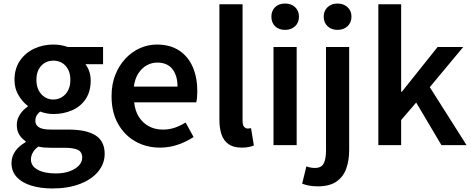

<svg xmlns="http://www.w3.org/2000/svg" viewBox="-20 -821 2666 1086"><path d="M276 245Q210 245 157.5 229Q105 213 75 181Q45 149 45 101Q45 66 65.5 35.5Q86 5 125 -17V-22Q104 -36 89.5 -58.5Q75 -81 75 -115Q75 -147 93.5 -174.5Q112 -202 137 -218V-222Q108 -244 85 -282Q62 -320 62 -369Q62 -433 93 -478Q124 -523 174 -546Q224 -569 281 -569Q306 -569 327 -565Q348 -561 364 -555H563V-458H463Q476 -442 484.5 -418Q493 -394 493 -365Q493 -304 465 -261.5Q437 -219 388.5 -197.5Q340 -176 281 -176Q265 -176 245.5 -179.5Q226 -183 207 -190Q195 -180 187.5 -168Q180 -156 180 -137Q180 -115 199.5 -101.5Q219 -88 270 -88H369Q468 -88 520 -55.5Q572 -23 572 49Q572 104 536 148.5Q500 193 433 219Q366 245 276 245ZM281 -258Q308 -258 330 -271.5Q352 -285 365 -309.5Q378 -334 378 -369Q378 -404 365 -428.5Q352 -453 330.5 -465.5Q309 -478 281 -478Q255 -478 233.5 -465.5Q212 -453 199 -429Q186 -405 186 -369Q186 -334 199 -309.5Q212 -285 233.5 -271.5Q255 -258 281 -258ZM295 160Q341 160 374.5 147.5Q408 135 426.5 115Q445 95 445 71Q445 38 420 26.5Q395 15 348 15H272Q250 15 231.5 13.5Q213 12 197 8Q175 24 165 43Q155 62 155 81Q155 118 193 139Q231 160 295 160Z M885 14Q808 14 746 -21Q684 -56 647.5 -121Q611 -186 611 -277Q611 -345 632.5 -398.5Q654 -452 690.5 -490.5Q727 -529 772.5 -549Q818 -569 867 -569Q942 -569 993 -535.5Q1044 -502 1070 -442.5Q1096 -383 1096 -305Q1096 -286 1094.5 -269.5Q1093 -253 1090 -242H739Q744 -193 766 -159Q788 -125 822.5 -106.5Q857 -88 902 -88Q937 -88 968 -98.5Q999 -109 1030 -128L1075 -46Q1036 -20 987 -3Q938 14 885 14ZM737 -331H984Q984 -394 955 -430.5Q926 -467 869 -467Q838 -467 810 -451.5Q782 -436 762.5 -406Q743 -376 737 -331Z M1347 14Q1301 14 1273 -5.5Q1245 -25 1233 -60.5Q1221 -96 1221 -143V-797H1352V-137Q1352 -113 1361 -103.5Q1370 -94 1380 -94Q1384 -94 1388 -94.5Q1392 -95 1400 -96L1416 2Q1404 7 1387.5 10.5Q1371 14 1347 14Z M1527 0V-555H1658V0ZM1593 -652Q1557 -652 1536 -672.5Q1515 -693 1515 -727Q1515 -760 1536 -780.5Q1557 -801 1593 -801Q1627 -801 1649 -780.5Q1671 -760 1671 -727Q1671 -693 1649 -672.5Q1627 -652 1593 -652Z M1778 233Q1748 233 1726.5 228.5Q1705 224 1689 218L1713 120Q1723 124 1735.5 126.5Q1748 129 1761 129Q1798 129 1811 103.5Q1824 78 1824 30V-555H1955V28Q1955 86 1938.5 132.5Q1922 179 1883 206Q1844 233 1778 233ZM1889 -652Q1855 -652 1833 -672.5Q1811 -693 1811 -727Q1811 -760 1833 -780.5Q1855 -801 1889 -801Q1923 -801 1945.5 -780.5Q1968 -760 1968 -727Q1968 -693 1945.5 -672.5Q1923 -652 1889 -652Z M2120 0V-797H2249V-302H2253L2455 -555H2600L2411 -328L2619 0H2477L2334 -241L2249 -142V0Z"/></svg>

Font: Noto Sans SC SemiBold
Style: Regular
Weight: 600
Designer: Ryoko NISHIZUKA 西塚涼子 (kana, bopomofo & ideographs); Paul D. Hunt (Latin, Greek & Cyrillic); Sandoll Communications 산돌커뮤니
Foundry: Adobe
Version: Version 2.004-H2;hotconv 1.0.118;makeotfexe 2.5.65603